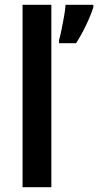

<svg xmlns="http://www.w3.org/2000/svg" viewBox="-20 -780 409 800"><path d="M194 0H74V-760H194ZM369 -750Q359 -718 339 -676Q319 -634 297 -600H226V-612Q231 -630 236.5 -657Q242 -684 247 -712Q252 -740 253 -760H369Z"/></svg>

Font: Noto Sans Malayalam SemiCondensed SemiBold
Style: Regular
Weight: 600
Width: 4
Designer: Jelle Bosma - Monotype Design Team
Foundry: Monotype Imaging Inc.
Version: Version 2.104; ttfautohint (v1.8.4.7-5d5b)